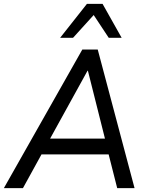

<svg xmlns="http://www.w3.org/2000/svg" viewBox="-36 -976 776 996"><path d="M-16 0 391 -719H471L662 0H572L521 -201L557 -175H149L193 -200L83 0ZM418 -609 214 -239 193 -257H538L513 -239L420 -609ZM276 -780 415 -956H496L595 -780H528L450 -898L343 -780Z"/></svg>

Font: Nunitoga
Style: Medium Italic
Weight: 500
Italic angle: -9°
Designer: Vernon Adams
Foundry: Vernon Adams
Version: Version 1.0